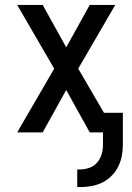

<svg xmlns="http://www.w3.org/2000/svg" viewBox="-20 -540 540 783"><path d="M295 223V151H306Q325 151 344 144.5Q363 138 376 123Q389 108 394.5 89Q400 70 400 50V0H346L250 -173L154 0H50L201 -260L50 -520H154L250 -347L346 -520H450L299 -260L404 -80H481V50Q481 74 476.5 97Q472 120 461.5 140.5Q451 161 434 178Q417 195 396 205Q375 215 352 219Q329 223 306 223Z"/></svg>

Font: Iosevka SS10 Medium
Style: Regular
Weight: 500
Monospace: yes
Designer: Belleve Invis
Foundry: Belleve Invis
Version: Version 28.0.6; ttfautohint (v1.8.4)